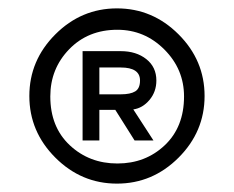

<svg xmlns="http://www.w3.org/2000/svg" viewBox="-20 -820 558 458"><path d="M217 -485H177V-698H268Q305 -698 329 -679Q353 -660 353 -628Q353 -601 336.5 -581.5Q320 -562 298 -559L346 -485H301L255 -558H217ZM268 -595Q291 -595 302.5 -602Q314 -609 314 -628Q314 -659 268 -659H217V-595ZM112 -444Q50 -506 50 -591Q50 -676 112 -738Q174 -800 259 -800Q344 -800 406 -738Q468 -676 468 -591Q468 -506 406 -444Q344 -382 259 -382Q174 -382 112 -444ZM100 -590Q100 -517 146.5 -473.5Q193 -430 260 -430Q327 -430 373 -473.5Q419 -517 419 -590Q419 -655 372 -702Q325 -749 260 -749Q190 -749 145 -702.5Q100 -656 100 -590Z"/></svg>

Font: Edgecutting Lite Sharp
Style: Medium
Weight: 500
Designer: RandomMaerks (Nguyen Gia Bao)
Version: Version 1.0